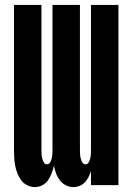

<svg xmlns="http://www.w3.org/2000/svg" viewBox="-20 -755 540 783"><path d="M122 8Q106 8 91 0.5Q76 -7 66.5 -20Q57 -33 51 -48Q45 -63 42 -79Q39 -95 38 -111Q37 -127 37 -143V-735H149V-143Q149 -134 149.5 -126Q150 -118 152 -109.5Q154 -101 158.5 -93Q163 -85 171 -85Q180 -85 184.5 -93Q189 -101 191 -109.5Q193 -118 193.5 -126Q194 -134 194 -143V-735H306V-143Q306 -134 306.5 -126Q307 -118 309 -109.5Q311 -101 315.5 -93Q320 -85 329 -85Q337 -85 341.5 -93Q346 -101 348 -109.5Q350 -118 350.5 -126Q351 -134 351 -143V-735H463V0H351V-57Q347 -45 341 -33Q335 -21 326 -11.5Q317 -2 304.5 3Q292 8 279 8Q263 8 248.5 0.5Q234 -7 224 -20Q214 -33 208.5 -48Q203 -63 200 -79Q196 -63 190.5 -48Q185 -33 176 -20Q167 -7 152.5 0.5Q138 8 122 8Z"/></svg>

Font: Iosevka Heavy
Style: Regular
Weight: 900
Monospace: yes
Designer: Belleve Invis
Foundry: Belleve Invis
Version: Version 32.5.0; ttfautohint (v1.8.4)